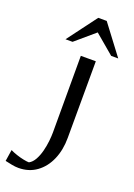

<svg xmlns="http://www.w3.org/2000/svg" viewBox="-278 -737 712 1023"><g transform="rotate(20 78.5 -225.5)"><path d="M-34 223Q-52 223 -72 219Q-92 215 -110 211L-100 146Q-84 154 -63 161Q-42 168 -22 172Q-2 176 9 176Q28 166 41 142.5Q54 119 61.5 89.5Q69 60 72 31.5Q75 3 75 -17V-452H160L159 -17Q159 51 135.5 105.5Q112 160 68.5 191.5Q25 223 -34 223ZM-32 -507 93 -674H141L267 -507H227L117 -600L8 -507Z"/></g></svg>

Font: Belleza
Style: Regular
Weight: 400
Designer: Eduardo Rodriguez Tunni
Foundry: Eduardo Rodriguez Tunni
Version: Version 1.003; ttfautohint (v1.8.4.7-5d5b)